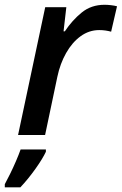

<svg xmlns="http://www.w3.org/2000/svg" viewBox="-53 -571 515 812"><path d="M23.4 0 138.2 -540.5H227.5L215.8 -438.5H221.2Q252.4 -485.4 292.7 -518.1Q333 -550.8 389.2 -550.8Q402.3 -550.8 416.5 -549.1Q430.7 -547.4 441.9 -544.4L417 -437Q406.2 -439.9 393.6 -441.9Q380.9 -443.8 366.7 -443.8Q323.7 -443.8 287.8 -417.7Q252 -391.6 226.6 -346.7Q201.2 -301.8 189.5 -246.1L137.7 0ZM-32.7 221.2V208Q-22.9 189.9 -10 163.8Q2.9 137.7 14.6 110.4Q26.4 83 34.2 61H141.1V70.8Q127.4 100.1 96.7 143.3Q65.9 186.5 33.2 221.2Z"/></svg>

Font: Open Sans SemiBold
Style: Italic
Weight: 600
Italic angle: -12°
Designer: Monotype Design Team
Foundry: Monotype Imaging Inc.
Version: Version 3.003; ttfautohint (v1.8.4)